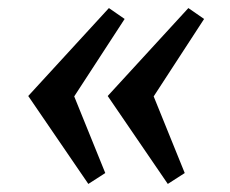

<svg xmlns="http://www.w3.org/2000/svg" viewBox="-20 -490 571 476"><path d="M50 -252 250 -470 289 -443 164 -251 241 -61 199 -34ZM247 -252 447 -470 486 -443 361 -251 438 -61 396 -34Z"/></svg>

Font: Andada Pro
Style: Bold Italic
Weight: 700
Italic angle: -7°
Designer: Carolina Giovagnoli
Foundry: Huerta Tipografica
Version: Version 3.005; ttfautohint (v1.8.4)